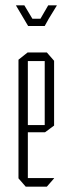

<svg xmlns="http://www.w3.org/2000/svg" viewBox="-20 -697 271 717"><path d="M76 0 49 -31V-32H182V-31L155 0ZM49 -32V-474L83 -501H84V-32ZM84 -203V-230H147V-203ZM84 -469V-501H155L182 -470V-469ZM147 -203V-469H182V-228L148 -203ZM131 -627 160 -677H192V-676L162 -627ZM69 -627 40 -676V-677H71L101 -627ZM85 -600 69 -627H162L147 -600Z"/></svg>

Font: Foldit ExtraLight
Style: Regular
Weight: 250
Version: Version 1.003